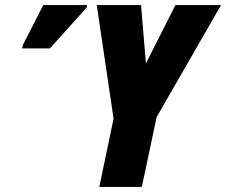

<svg xmlns="http://www.w3.org/2000/svg" viewBox="-20 -734 888 754"><path d="M370 0H537L595 -274L848 -714H669L553 -485L534 -714H360L426 -268ZM67 -544H176L320 -704L322 -714H150L70 -558Z"/></svg>

Font: Noto Sans ExtraCondensed Black
Style: Italic
Weight: 900
Width: 2
Italic angle: -12°
Designer: Monotype Design Team
Foundry: Monotype Imaging Inc.
Version: Version 2.013